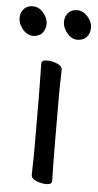

<svg xmlns="http://www.w3.org/2000/svg" viewBox="-70 -740 401 789"><g transform="rotate(5 131.0 -345.5)"><path d="M151.9 16.1Q132.8 16.1 110.8 7.6Q88.9 -1 88.9 -17.1L90.8 -105Q90.8 -368.2 87.9 -475.1Q87.9 -490.2 111.8 -490.2Q130.9 -490.2 152.3 -481.7Q173.8 -473.1 173.8 -457L171.9 -368.2Q171.9 -105 174.8 1Q174.8 16.1 151.9 16.1ZM81.8 -601.1Q67.9 -585.9 43.9 -585.9Q20 -585.9 1.5 -608.4Q-17.1 -630.9 -17.1 -653.8Q-17.1 -676.8 -3.7 -691.9Q9.8 -707 33.9 -707Q58.1 -707 76.9 -685.5Q95.7 -664.1 95.7 -640.1Q95.7 -616.2 81.8 -601.1ZM264.9 -601.1Q251 -585.9 227.1 -585.9Q203.1 -585.9 184.6 -608.4Q166 -630.9 166 -653.8Q166 -676.8 179.4 -691.9Q192.9 -707 216.8 -707Q240.7 -707 259.8 -685.5Q278.8 -664.1 278.8 -640.1Q278.8 -616.2 264.9 -601.1Z"/></g></svg>

Font: LXGW WenKai GB Screen
Style: Regular
Weight: 400
Designer: LXGW / Fontworks Inc.
Foundry: LXGW / Fontworks Inc.
Version: Version 1.321;February 19, 2024;FontCreator 14.0.0.2901 64-b